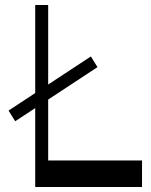

<svg xmlns="http://www.w3.org/2000/svg" viewBox="-20 -750 606 770"><path d="M40.9 -263.7 14.3 -306.5 344.4 -523.6 371 -480.8ZM121.2 0V-730H173.2V0ZM151.4 0V-106.5H549.6V0Z"/></svg>

Font: Savate ExtraLight
Style: Regular
Weight: 200
Designer: Max Esnée
Foundry: Plomb Type
Version: Version 2.000